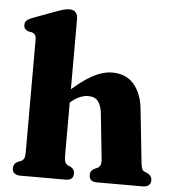

<svg xmlns="http://www.w3.org/2000/svg" viewBox="-53 -798 759 846"><g transform="rotate(5 326.5 -374.5)"><path d="M257 -711.5V-106Q257 -85 260.8 -76.5Q264.5 -68 273 -63.5L286 -58Q303 -48.5 303 -30.5Q303 0 269.5 0H68Q50.5 0 41.5 -8Q32.5 -16 32.5 -30Q32.5 -40.5 37.8 -48Q43 -55.5 53.5 -60.5L67 -65.5Q75 -69.5 79 -77.8Q83 -86 83 -106V-600.5Q83 -617 78.2 -623.8Q73.5 -630.5 65 -633.5L48 -636.5Q38 -640.5 33 -646.8Q28 -653 28 -663Q28 -674.5 34.8 -682Q41.5 -689.5 58 -696L159 -733.5Q180.5 -741.5 194 -745.2Q207.5 -749 221 -749Q238.5 -749 247.8 -738.5Q257 -728 257 -711.5ZM240.5 -325 212 -357 232 -376Q296.5 -436.5 343.8 -462.2Q391 -488 432.5 -488Q494.5 -488 529.2 -446.8Q564 -405.5 570.5 -337L595 -106.5Q597 -86.5 600.2 -78Q603.5 -69.5 611.5 -65.5L624 -60.5Q634.5 -55 639.8 -47.8Q645 -40.5 645 -30Q645 -16 636.2 -8Q627.5 0 610 0H406Q372.5 0 372.5 -30.5Q372.5 -48.5 389.5 -58L403 -63.5Q411.5 -68 416 -76.5Q420.5 -85 418.5 -106L398 -302.5Q394 -339 379.8 -357.2Q365.5 -375.5 336 -375.5Q318.5 -375.5 299 -367.5Q279.5 -359.5 259 -341.5Z"/></g></svg>

Font: Fraunces 28pt Soft Wonky
Style: Bold
Weight: 700
Version: Version 1.000;[b76b70a41]